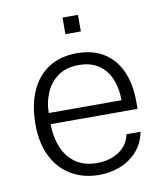

<svg xmlns="http://www.w3.org/2000/svg" viewBox="-80 -756 719 833"><g transform="rotate(-10 280.0 -340.0)"><path d="M120.5 -243.5Q120.5 -189.5 138.5 -143.8Q156.5 -98 194.2 -70.2Q232 -42.5 291 -42.5Q347 -42.5 387.2 -69.2Q427.5 -96 437 -143.5H499Q489 -92.5 458 -58.2Q427 -24 383.5 -7Q340 10 291.5 10Q222 10 168.8 -21Q115.5 -52 85.5 -111Q55.5 -170 55.5 -253.5Q55.5 -337.5 82.5 -399Q109.5 -460.5 161 -493.8Q212.5 -527 285.5 -527Q355 -527 403.8 -496.8Q452.5 -466.5 478 -410Q503.5 -353.5 503.5 -274.5V-243.5ZM121 -292.5H441.5Q441.5 -344 424.5 -385.5Q407.5 -427 372.8 -451Q338 -475 284.5 -475Q227.5 -475 191.2 -447.8Q155 -420.5 137.8 -378.5Q120.5 -336.5 121 -292.5ZM251.5 -617V-690H319.5V-617Z"/></g></svg>

Font: Public Sans ExtraLight
Style: Regular
Weight: 250
Designer: The Public Sans Project Authors: Dan O. Williams and USWDS (Libre Franklin designed by Pablo Impallari and Rodrigo Fuenz
Version: Version 1.007